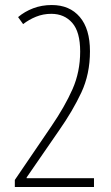

<svg xmlns="http://www.w3.org/2000/svg" viewBox="-20 -744 441 764"><path d="M354 0H39V-28L184 -241Q238 -320 268.5 -389Q299 -458 299 -539Q299 -617 267.5 -653Q236 -689 184 -689Q152 -689 123.5 -677.5Q95 -666 72 -648L52 -676Q78 -698 112 -711Q146 -724 186 -724Q257 -724 297.5 -676.5Q338 -629 338 -540Q338 -449 303.5 -375.5Q269 -302 215 -225L86 -38V-35H354Z"/></svg>

Font: Noto Sans Gujarati UI ExtraCondensed ExtraLight
Style: Regular
Weight: 200
Width: 2
Designer: Jelle Bosma - Monotype Design Team, Universal Thirst
Foundry: Monotype Imaging Inc.
Version: Version 2.106; ttfautohint (v1.8.4.7-5d5b)